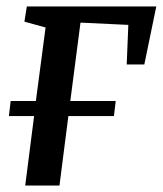

<svg xmlns="http://www.w3.org/2000/svg" viewBox="-20 -574 504 594"><path d="M63 -554H463.5L426.5 -374.5H372L377 -497L229 -504L197.5 -261.5H338L332.5 -215H191.5L164 0H58L85.5 -215H7.5L13 -261.5H91L121 -489L55.5 -507Z"/></svg>

Font: Merriweather 20pt Medium
Style: Italic
Weight: 500
Italic angle: -7.8°
Version: Version 2.101